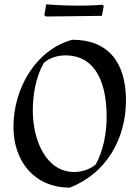

<svg xmlns="http://www.w3.org/2000/svg" viewBox="-20 -849 642 884"><path d="M42 -265C42 -100 144 15 301 15C467 -49 560 -207 560 -387C560 -561 479 -666 313 -666C147 -621 42 -445 42 -265ZM280 -594C427 -594 471 -457 471 -310C471 -240 457 -158 421 -92C395 -69 355 -57 322 -57C190 -57 131 -207 131 -339C131 -411 144 -493 182 -560C208 -583 247 -594 280 -594ZM458 -822 450 -827C416 -824 376 -823 342 -823C310 -823 271 -824 238 -826L193 -829L184 -779L193 -773L449 -776Z"/></svg>

Font: Almendra
Style: Regular
Weight: 400
Designer: Ana Sanfelippo
Foundry: Ana Sanfelippo
Version: Version 1.003